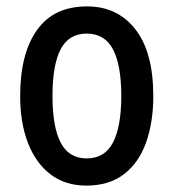

<svg xmlns="http://www.w3.org/2000/svg" viewBox="-20 -621 542 600"><path d="M459 -321Q459 -238 436 -174.5Q413 -111 366.5 -76Q320 -41 250 -41Q184 -41 138 -76Q92 -111 67.5 -174Q43 -237 43 -321Q43 -453 95.5 -527Q148 -601 252 -601Q347 -601 403 -529.5Q459 -458 459 -321ZM144 -321Q144 -225 169.5 -175.5Q195 -126 251 -126Q307 -126 333 -175.5Q359 -225 359 -321Q359 -418 333 -467Q307 -516 251 -516Q195 -516 169.5 -467Q144 -418 144 -321Z"/></svg>

Font: Noto Sans Tamil UI Condensed Medium
Style: Regular
Weight: 500
Width: 3
Designer: Jelle Bosma - Monotype Design Team
Foundry: Monotype Imaging Inc.
Version: Version 2.004; ttfautohint (v1.8.4.7-5d5b)